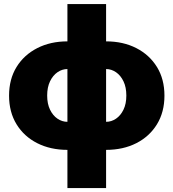

<svg xmlns="http://www.w3.org/2000/svg" viewBox="-20 -748 878 972"><path d="M321.3 10.7Q235.4 10.7 168.5 -23.2Q101.6 -57.1 63.7 -118.9Q25.9 -180.7 25.9 -263.7Q25.9 -347.2 63.7 -408.7Q101.6 -470.2 168.5 -504.4Q235.4 -538.6 321.3 -538.6H517.1Q603.5 -538.6 670.2 -504.4Q736.8 -470.2 774.7 -408.7Q812.5 -347.2 812.5 -263.7Q812.5 -180.7 774.7 -118.9Q736.8 -57.1 670.2 -23.2Q603.5 10.7 517.1 10.7ZM321.3 -131.3H517.1Q543.9 -131.3 567.4 -147.2Q590.8 -163.1 605.2 -192.9Q619.6 -222.7 619.6 -264.2Q619.6 -306.2 605.2 -336.2Q590.8 -366.2 567.4 -382.3Q543.9 -398.4 517.1 -398.4H321.3Q294.4 -398.4 271 -382.3Q247.6 -366.2 233.2 -336.2Q218.8 -306.2 218.8 -264.2Q218.8 -222.7 233.2 -192.9Q247.6 -163.1 271 -147.2Q294.4 -131.3 321.3 -131.3ZM321.3 204.1V-727.5H517.1V204.1Z"/></svg>

Font: Inter 24pt Black
Style: Regular
Weight: 900
Designer: Rasmus Andersson
Foundry: rsms
Version: Version 4.001;git-66647c0bb